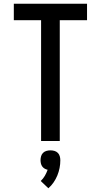

<svg xmlns="http://www.w3.org/2000/svg" viewBox="-20 -755 540 1028"><path d="M200 0V-647H54V-735H446V-647H300V0ZM239 253 198 214Q211 202 220 186.5Q229 171 235 154Q226 152 218.5 147.5Q211 143 206 136Q201 129 199 120Q197 111 197 103Q197 92 200 81.5Q203 71 210.5 63.5Q218 56 228.5 53Q239 50 250 50Q261 50 271.5 53Q282 56 289.5 63.5Q297 71 300 81.5Q303 92 303 103Q303 124 299 144.5Q295 165 287 184.5Q279 204 267 221.5Q255 239 239 253Z"/></svg>

Font: Iosevka SS18 Semibold
Style: Regular
Weight: 600
Monospace: yes
Designer: Belleve Invis
Foundry: Belleve Invis
Version: Version 25.1.1; ttfautohint (v1.8.4)